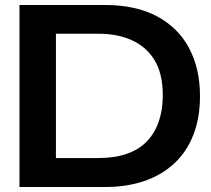

<svg xmlns="http://www.w3.org/2000/svg" viewBox="-20 -749 844 769"><path d="M58 0V-729H400Q524 -729 609 -683.5Q694 -638 737.5 -556Q781 -474 781 -364Q781 -277 754.5 -209Q728 -141 678 -94.5Q628 -48 558 -24Q488 0 400 0ZM204 -116H373Q439 -116 488 -133Q537 -150 568.5 -183Q600 -216 616 -262.5Q632 -309 632 -367Q632 -453 599.5 -507Q567 -561 509 -587.5Q451 -614 373 -614H204Z"/></svg>

Font: Mona Sans Expanded SemiBold
Style: Regular
Weight: 600
Width: 7
Designer: Deni Anggara
Foundry: GitHub
Version: Version 2.000